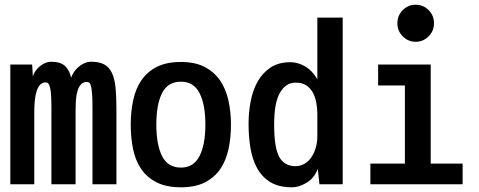

<svg xmlns="http://www.w3.org/2000/svg" viewBox="-20 -801 2040 818"><path d="M196 -538Q238 -538 257 -520Q276 -502 283 -470Q287 -482 295 -494Q303 -506 314 -515.5Q325 -525 339 -531.5Q353 -538 368 -538Q402 -538 423 -527Q444 -516 456 -492Q468 -468 472 -430.5Q476 -393 476 -341V-16H374V-344Q374 -377 372.5 -398Q371 -419 368.5 -431Q366 -443 361.5 -447.5Q357 -452 351 -452Q335 -452 325.5 -442Q316 -432 310.5 -414.5Q305 -397 303.5 -374Q302 -351 302 -324V-16H199V-344Q199 -376 197.5 -396.5Q196 -417 193 -429Q190 -441 185.5 -445.5Q181 -450 175 -450Q160 -450 150.5 -439.5Q141 -429 135.5 -411Q130 -393 128 -370Q126 -347 126 -322V-16H24V-526H117L120 -475Q125 -491 134 -502.5Q143 -514 154 -522Q165 -530 176 -534Q187 -538 196 -538Z M751 -3Q689 -3 647.5 -24Q606 -45 581.5 -81Q557 -117 547 -165.5Q537 -214 537 -270Q537 -326 547.5 -374.5Q558 -423 582.5 -459Q607 -495 648 -516Q689 -537 751 -537Q811 -537 851.5 -516Q892 -495 917 -459Q942 -423 953 -374Q964 -325 964 -270Q964 -214 953.5 -165.5Q943 -117 918.5 -81Q894 -45 853 -24Q812 -3 751 -3ZM751 -87Q805 -87 830 -136Q855 -185 855 -270Q855 -356 830 -404.5Q805 -453 751 -453Q695 -453 670.5 -404.5Q646 -356 646 -270Q646 -185 670.5 -136Q695 -87 751 -87Z M1332 -316Q1332 -340 1327.5 -364Q1323 -388 1312.5 -407Q1302 -426 1284.5 -437.5Q1267 -449 1240 -449Q1198 -449 1173 -406.5Q1148 -364 1148 -270Q1148 -171 1170 -132Q1192 -93 1239 -93Q1258 -93 1275 -102Q1292 -111 1304.5 -128Q1317 -145 1324.5 -169Q1332 -193 1332 -222ZM1218 -536Q1249 -536 1280 -518Q1311 -500 1332 -463V-726H1440V-16H1341L1334 -81Q1318 -41 1285.5 -22Q1253 -3 1225 -3Q1168 -3 1132 -25Q1096 -47 1075.5 -84.5Q1055 -122 1047 -170.5Q1039 -219 1039 -273Q1039 -320 1047.5 -367Q1056 -414 1076.5 -451.5Q1097 -489 1131.5 -512.5Q1166 -536 1218 -536Z M1815 -526V-104H1951V-16H1558V-104H1705V-437H1591V-526ZM1673 -702Q1673 -735 1696 -758Q1719 -781 1751 -781Q1783 -781 1806 -758Q1829 -735 1829 -702Q1829 -669 1806 -646Q1783 -623 1751 -623Q1719 -623 1696 -646Q1673 -669 1673 -702Z"/></svg>

Font: D2Coding ligature
Style: Bold
Weight: 700
Monospace: yes
Designer: Yong-Rak Park; Jeong-Hwan Yoon; Sang-Min Lee;
Foundry: NHN Corporation
Version: Version 1.3.2; Build 20180524